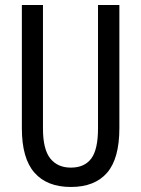

<svg xmlns="http://www.w3.org/2000/svg" viewBox="-20 -734 562 764"><path d="M455 -224Q455 -103 406 -46.5Q357 10 262 10Q167 10 117 -47Q67 -104 67 -223V-714H151V-222Q151 -140 180 -103.5Q209 -67 262 -67Q316 -67 343 -103Q370 -139 370 -223V-714H455Z"/></svg>

Font: Noto Sans Lao ExtraCondensed
Style: Regular
Weight: 400
Width: 2
Designer: Monotype Design Team
Foundry: Monotype Imaging Inc.
Version: Version 2.004; ttfautohint (v1.8.4.7-5d5b)